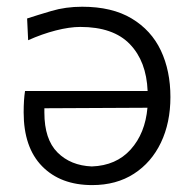

<svg xmlns="http://www.w3.org/2000/svg" viewBox="-20 -526 568 556"><path d="M247 10Q155.5 10 102 -44.5Q48.5 -99 48.5 -200.5Q48.5 -237 52.5 -262.5H407.5Q404 -348.5 356 -398.2Q308 -448 212.5 -448Q181.5 -448 141.5 -437.8Q101.5 -427.5 61.5 -409.5L58.5 -472.5Q87.5 -482 128.8 -494.2Q170 -506.5 218 -506.5Q304.5 -506.5 361.2 -472.5Q418 -438.5 445.8 -379.8Q473.5 -321 473.5 -245Q473.5 -170.5 446 -113Q418.5 -55.5 367.8 -22.8Q317 10 247 10ZM108.5 -200Q108.5 -122.5 146.5 -84.5Q184.5 -46.5 246 -44Q316.5 -46.5 358.5 -93.2Q400.5 -140 407 -214L108.5 -212.5Q108.5 -209 108.5 -206Q108.5 -203 108.5 -200Z"/></svg>

Font: Commissioner Flair Light
Style: Regular
Weight: 300
Designer: Kostas Bartsokas
Foundry: Kostas Bartsokas
Version: Version 1.000; ttfautohint (v1.8.3)